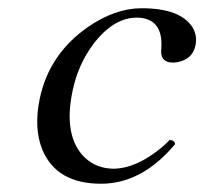

<svg xmlns="http://www.w3.org/2000/svg" viewBox="-20 -439 499 469"><path d="M407.7 -86.9Q326.7 9.8 227.1 9.8Q118.2 9.8 83.5 -73.2Q62 -126 77.1 -198.2Q100.1 -307.1 194.8 -373Q260.7 -418.5 325.2 -418.9Q421.4 -418.9 450.7 -371.6Q462.4 -351.1 457.5 -328.1Q450.2 -293.9 413.1 -287.1Q407.2 -286.1 402.8 -286.1Q373.5 -286.1 373.5 -313.5Q373.5 -317.4 374 -319.8Q379.4 -394.5 314.9 -396Q256.8 -396 207.5 -330.6Q171.4 -282.2 157.7 -219.2Q133.3 -105.5 188 -53.2Q215.8 -27.8 255.9 -26.9Q312 -26.9 374 -78.1Q385.3 -87.4 394.5 -97.2Q404.8 -96.2 406.7 -90.8Q407.2 -88.4 407.7 -86.9Z"/></svg>

Font: Linux Libertine Display Slanted O
Style: Slanted
Weight: 400
Designer: Philipp H. Poll
Foundry: Philipp H. Poll
Version: Version 5.0.9